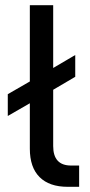

<svg xmlns="http://www.w3.org/2000/svg" viewBox="-20 -720 345 740"><path d="M10 -357 95 -406V-700H185V-458L270 -508V-424L185 -374V-157Q185 -82 254 -82H285V0H241Q170 0 132.5 -37.5Q95 -75 95 -147V-322L10 -273Z"/></svg>

Font: Retni Sans Medium
Style: Regular
Weight: 500
Designer: Vitaly Kuzmin
Foundry: ParaType Ltd.
Version: Version 1.00;March 2, 2019;FontCreator 11.5.0.2425 64-bit; t